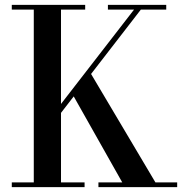

<svg xmlns="http://www.w3.org/2000/svg" viewBox="-20 -770 766 790"><path d="M134 -217 531.5 -730.5H424V-750H664V-730.5H559.5L162.5 -217ZM28.5 0V-19.5H119V-730.5H28.5V-750H330.5V-730.5H231V-19.5H328V0ZM385 0V-19.5H483L274.5 -389L348 -477L619.5 -19.5H709V0Z"/></svg>

Font: Bodoni Moda Medium
Style: Regular
Weight: 500
Designer: Owen Earl
Foundry: indestructible type
Version: Version 2.005